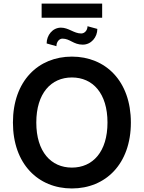

<svg xmlns="http://www.w3.org/2000/svg" viewBox="-20 -1058 815 1088"><path d="M558.9 -1037.6H215.9V-957.4H558.9ZM475.9 -909.4C475.9 -885.7 459.2 -868.3 440.3 -868.3C398.8 -868.3 369.3 -901.3 325.3 -901.3C277.7 -901.3 244.3 -858 244.3 -811.8L299.7 -796.2C299.4 -818.9 314.6 -839.1 333.8 -839.1C377.1 -839.1 395.6 -805 448.9 -805C496.8 -805 531.6 -846.9 531.6 -894.2ZM721.6 -363.6C721.6 -598.7 578.1 -737.2 387.4 -737.2C196.4 -737.2 53.3 -598.7 53.3 -363.6C53.3 -128.9 196.4 9.9 387.4 9.9C578.1 9.9 721.6 -128.6 721.6 -363.6ZM589.1 -363.6C589.1 -198.2 506 -108.3 387.4 -108.3C269.2 -108.3 185.7 -198.2 185.7 -363.6C185.7 -529.1 269.2 -619 387.4 -619C506 -619 589.1 -529.1 589.1 -363.6Z"/></svg>

Font: TID UI Semi Bold
Style: Regular
Weight: 600
Designer: The TID Project Authors
Foundry: Bakken & Bæck
Version: Version 1.001;hotconv 1.0.109;makeotfexe 2.5.65596